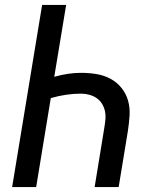

<svg xmlns="http://www.w3.org/2000/svg" viewBox="-20 -755 640 775"><path d="M29 0 150 -735H247L199 -445Q227 -453 254 -457Q281 -461 307 -461Q339 -461 369.5 -456Q400 -451 426 -437Q452 -423 470.5 -400Q489 -377 497 -348.5Q505 -320 503 -288.5Q501 -257 496 -225L459 0H362L401 -239Q404 -256 405.5 -273.5Q407 -291 403.5 -307Q400 -323 391.5 -336.5Q383 -350 370 -359Q357 -368 340.5 -372.5Q324 -377 307 -377Q277 -377 246.5 -372.5Q216 -368 185 -359L126 0Z"/></svg>

Font: Iosevka Aile Medium Oblique
Style: Regular
Weight: 500
Italic angle: -9°
Designer: Belleve Invis
Foundry: Belleve Invis
Version: Version 31.1.0; ttfautohint (v1.8.4)